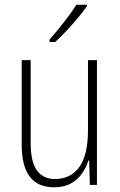

<svg xmlns="http://www.w3.org/2000/svg" viewBox="-20 -784 507 814"><path d="M391 -529V0H361L358 -104H355Q346 -75 328 -49Q310 -23 281 -6.5Q252 10 209 10Q72 10 72 -170V-529H110V-178Q110 -98 136.5 -61.5Q163 -25 213 -25Q279 -25 316 -75.5Q353 -126 353 -233V-529ZM348 -757Q332 -734 308.5 -706Q285 -678 260 -651.5Q235 -625 214 -606H190V-616Q222 -653 251.5 -690.5Q281 -728 304 -764H348Z"/></svg>

Font: Noto Sans Khmer UI Condensed ExtraLight
Style: Regular
Weight: 200
Width: 3
Designer: Danh Hong and the Monotype Design Team
Foundry: Monotype Imaging Inc.
Version: Version 2.002; ttfautohint (v1.8.4.7-5d5b)